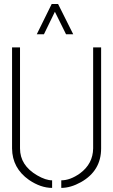

<svg xmlns="http://www.w3.org/2000/svg" viewBox="-20 -916 555 941"><path d="M160.2 -748 233.4 -896.5H264.6L338.9 -748H303.7L249 -858.4L195.3 -748ZM39.1 -188.5V-683.6H78.1V-188.5Q78.1 -105.5 162.1 -56.6Q204.1 -32.2 235.4 -32.2V4.9Q179.7 4.9 122.1 -34.2Q40 -91.8 39.1 -188.5ZM280.3 4.9V-32.2Q324.2 -32.2 372.1 -66.4Q435.5 -113.3 436.5 -188.5V-683.6H475.6V-188.5Q475.6 -79.1 377 -23.4Q326.2 4.9 280.3 4.9Z"/></svg>

Font: Post No Bills Colombo Light
Style: Regular
Weight: 300
Designer: Kosala Senevirathne, Siva Puranthara, Lasantha Premarathna, Tharique Azeez
Foundry: Mooniak
Version: Version 1.220 ; ttfautohint (v1.6)